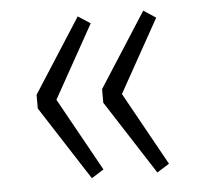

<svg xmlns="http://www.w3.org/2000/svg" viewBox="-41 -561 567 546"><g transform="rotate(-5 242.5 -288.0)"><path d="M200 -519 235 -496 119 -288 235 -79 200 -57 64 -268V-307ZM387 -519 422 -496 306 -288 422 -79 387 -57 251 -268V-307Z"/></g></svg>

Font: Fira Sans Extra Condensed Light
Style: Regular
Weight: 300
Width: 1
Designer: Carrois Corporate & Edenspiekermann AG
Foundry: Carrois Corporate GbR & Edenspiekermann AG
Version: Version 4.203